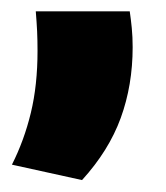

<svg xmlns="http://www.w3.org/2000/svg" viewBox="-20 -192 285 330"><path d="M203 -172.5Q205 -159 206.5 -143.8Q208 -128.5 208 -111Q208 -45.5 187.5 10.8Q167 67 121 117.5L0.5 91Q21.5 49.5 33 2Q44.5 -45.5 44.5 -104.5Q44.5 -122.5 43.8 -138.2Q43 -154 41.5 -172.5Z"/></svg>

Font: Anek Gujarati ExtraBold
Style: Regular
Weight: 800
Version: Version 1.003